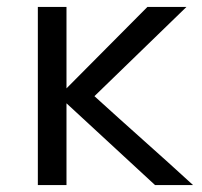

<svg xmlns="http://www.w3.org/2000/svg" viewBox="-20 -533 581 553"><path d="M89 0V-513H171.5V-278.5L404.5 -513H517L252 -256Q323.5 -191 394 -128.2Q464.5 -65.5 536 0H426.5L171.5 -235.5V0Z"/></svg>

Font: Mooli
Style: Regular
Weight: 400
Designer: Vernon Adams
Foundry: Vernon Adams
Version: Version 1.000; ttfautohint (v1.8.4.7-5d5b);gftools[0.9.33]